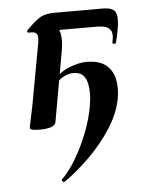

<svg xmlns="http://www.w3.org/2000/svg" viewBox="-46 -425 505 657"><g transform="rotate(-5 206.5 -96.0)"><path d="M150 193Q146 195 142.5 190.5Q139 186 142 184Q169 157 192.5 116.5Q216 76 233.5 30.5Q251 -15 258 -56Q267 -106 257.5 -140.5Q248 -175 212 -175Q192 -175 173 -163Q154 -151 143 -131L135 -142Q162 -180 197 -194.5Q232 -209 260 -209Q303 -209 326 -190.5Q349 -172 355.5 -142Q362 -112 356 -77Q347 -25 313.5 26.5Q280 78 236 121Q192 164 150 193ZM178 -248 136 -12Q131 8 80 8Q61 8 54 5.5Q47 3 47 0Q47 -4 52 -26Q57 -48 62 -74L98 -271Q106 -308 100.5 -317Q95 -326 83 -326H70Q69 -326 67.5 -329Q66 -332 67 -333Q91 -358 110.5 -372Q130 -386 168 -386H333Q357 -386 368.5 -377Q380 -368 379.5 -342Q379 -316 366 -265Q365 -262 359 -262.5Q353 -263 354 -267Q361 -296 353.5 -308Q346 -320 333 -323Q320 -326 309 -326H111L122 -357Q158 -357 173.5 -331.5Q189 -306 178 -248Z"/></g></svg>

Font: Cormorant
Style: Bold Italic
Weight: 700
Italic angle: -10°
Designer: Christian Thalmann (Catharsis Fonts)
Foundry: Catharsis Fonts
Version: Version 4.000